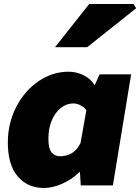

<svg xmlns="http://www.w3.org/2000/svg" viewBox="-20 -923 698 956"><path d="M19 -213Q19 -310 61 -391Q103 -472 172.5 -519Q242 -566 322 -566Q360 -566 396 -548.5Q432 -531 450 -500H452L476 -553H633L542 0H382L378 -66H375Q340 -31 291.5 -9Q243 13 199 13Q117 13 68 -45Q19 -103 19 -213ZM381 -211 410 -374Q400 -389 381.5 -398.5Q363 -408 345 -408Q312 -408 283.5 -386Q255 -364 238 -324Q221 -284 221 -232Q221 -184 236.5 -164.5Q252 -145 279 -145Q349 -145 381 -211ZM424 -903H645L658 -882L414 -688H254Z"/></svg>

Font: Nebula Sans Black
Style: Regular
Weight: 900
Italic angle: -9°
Designer: Paul D. Hunt for Adobe (as Source Sans)
Foundry: Nebula Entertainment & Broadcasting LLC
Version: Version 1.010